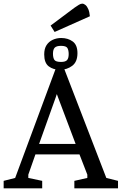

<svg xmlns="http://www.w3.org/2000/svg" viewBox="-29 -1031 666 1051"><path d="M-9 -41 54 -57 275 -653H323L553 -57L617 -41V0H378V-41L449 -57V-75L406 -186H165L126 -75V-57L202 -41V0H-9ZM385 -243 288 -500 284 -511 282 -516 276 -498 185 -243ZM213 -733Q213 -764 225.5 -783.5Q238 -803 259.5 -813Q281 -823 306 -823Q343 -823 369 -804Q395 -785 395 -740Q395 -692 366 -670.5Q337 -649 300 -649Q262 -649 237.5 -668Q213 -687 213 -733ZM305 -692Q329 -692 338 -702Q347 -712 347 -735Q347 -756 340 -768Q333 -780 305 -780Q280 -780 270.5 -770Q261 -760 261 -737Q261 -715 268.5 -703.5Q276 -692 305 -692ZM270 -856 248 -891 379 -989Q392 -998 402.5 -1004.5Q413 -1011 421 -1011Q430 -1011 439 -1003.5Q448 -996 454.5 -980.5Q461 -965 463 -942Z"/></svg>

Font: Faustina VF Beta
Style: Regular
Weight: 400
Designer: Alfonso Garcia
Foundry: Omnibus-Type
Version: Version 1.006